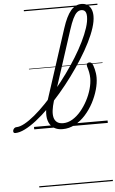

<svg xmlns="http://www.w3.org/2000/svg" viewBox="-261 -1057 960 1596"><g transform="rotate(-5 219.0 -259.5)"><path d="M-159 17Q-170 17 -173.5 9.5Q-177 2 -174.5 -7Q-172 -16 -164.5 -23.5Q-157 -31 -146 -31Q-117 -31 -77.5 -52.5Q-38 -74 8.5 -112.5Q55 -151 104 -202Q153 -253 203 -312.5Q253 -372 299.5 -436Q346 -500 385.5 -564Q425 -628 455 -689Q485 -750 502 -802.5Q519 -855 519 -895Q519 -906 527 -912Q535 -918 546 -918Q557 -918 565 -912Q573 -906 573 -895Q573 -853 555.5 -798Q538 -743 506 -679Q474 -615 431 -547Q388 -479 338 -411Q288 -343 234 -280Q180 -217 125.5 -163Q71 -109 19 -68.5Q-33 -28 -78.5 -5.5Q-124 17 -159 17ZM236 19Q194 19 165.5 1.5Q137 -16 123 -47.5Q109 -79 110.5 -122.5Q112 -166 128 -217L322 -815Q354 -914 392 -959Q430 -1004 481 -1004Q511 -1004 531.5 -990.5Q552 -977 562.5 -952.5Q573 -928 573 -895Q573 -883 565 -876.5Q557 -870 546 -870Q535 -870 527 -876.5Q519 -883 519 -895Q519 -914 514.5 -927Q510 -940 500.5 -946.5Q491 -953 476 -953Q456 -953 439 -938Q422 -923 405.5 -889Q389 -855 371 -799L183 -219Q171 -179 166.5 -145Q162 -111 168 -85.5Q174 -60 192.5 -45Q211 -30 245 -30Q285 -30 323 -53Q361 -76 393 -114Q425 -152 449.5 -198.5Q474 -245 487.5 -293Q501 -341 501 -383Q501 -409 496 -433.5Q491 -458 484 -480Q481 -492 482.5 -499Q484 -506 490 -510Q496 -514 505 -514Q516 -514 523.5 -507Q531 -500 536 -485Q541 -471 545 -454.5Q549 -438 551.5 -420.5Q554 -403 554 -384Q554 -337 538.5 -282.5Q523 -228 495 -175Q467 -122 427.5 -78Q388 -34 339.5 -7.5Q291 19 236 19ZM0 475H614V485H0ZM0 -20H614V0H0ZM0 -505H614V-500H0ZM0 -995H614V-985H0Z"/></g></svg>

Font: Playwrite CZ Guides
Style: Regular
Weight: 400
Designer: Veronika Burian, José Scaglione
Foundry: TypeTogether
Version: Version 1.003